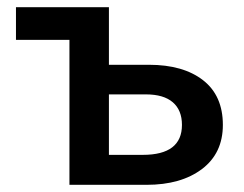

<svg xmlns="http://www.w3.org/2000/svg" viewBox="-20 -515 680 535"><path d="M173.5 0V-404H24.5V-495H283.5V-334.5H395Q490.5 -334.5 545.8 -291.5Q601 -248.5 601 -167Q601 -88 542.8 -44Q484.5 0 388.5 0ZM283.5 -83.5H378Q487 -83.5 487 -167Q487 -208 461.5 -230Q436 -252 386.5 -252H283.5Z"/></svg>

Font: Geologica
Style: Regular
Weight: 400
Designer: Sindre Bremnes, Frode Helland
Foundry: Monokrom Skriftforlag AS
Version: Version 1.010; ttfautohint (v1.8.4.7-5d5b);gftools[0.9.28]